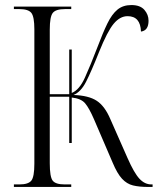

<svg xmlns="http://www.w3.org/2000/svg" viewBox="-20 -740 647 760"><path d="M35 0V-10H57Q92 -10 104 -25Q116 -40 116 -92V-624Q116 -674 104 -689Q92 -704 57 -704H35V-714H262V-704H237Q201 -704 189 -689Q177 -674 177 -623V-367H254V-544H264V-372Q294 -384 316 -432.5Q338 -481 366 -554Q387 -610 405 -647Q423 -684 445 -702Q467 -720 500 -720Q535 -720 551.5 -701Q568 -682 568 -658Q568 -619 538 -615Q536 -676 485 -676Q455 -676 430 -646Q405 -616 372 -534Q341 -456 320.5 -416Q300 -376 271 -364Q331 -362 363 -341Q395 -320 417 -268L485 -114Q511 -55 532 -32.5Q553 -10 579 -10H584V0H567Q531 0 506.5 -6Q482 -12 463 -32.5Q444 -53 426 -96L352 -268Q333 -312 317 -331Q301 -350 264 -354V-174H254V-357H177V-94Q177 -40 188.5 -25Q200 -10 236 -10H262V0Z"/></svg>

Font: Noto Serif Display Condensed Light
Style: Regular
Weight: 300
Width: 3
Designer: Monotype Design Team
Foundry: Monotype Imaging Inc.
Version: Version 2.009